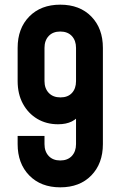

<svg xmlns="http://www.w3.org/2000/svg" viewBox="-20 -786 524 822"><path d="M238 16Q155 16 105.2 -35Q55.5 -86 55.5 -169V-204H170.5V-169Q170.5 -137.5 188.5 -118.2Q206.5 -99 238 -99Q269.5 -99 287.5 -118.2Q305.5 -137.5 305.5 -169V-331.5L327.5 -302.5Q312 -278.5 287.8 -266.2Q263.5 -254 228.5 -254Q178.5 -254 139.5 -277.2Q100.5 -300.5 78 -342Q55.5 -383.5 55.5 -439V-581Q55.5 -664.5 105.2 -715.2Q155 -766 238 -766Q321.5 -766 371 -715.2Q420.5 -664.5 420.5 -581V-169Q420.5 -86 371 -35Q321.5 16 238 16ZM239 -369Q270.5 -369 288 -388Q305.5 -407 305.5 -438.5V-581Q305.5 -612.5 287.5 -631.8Q269.5 -651 238 -651Q206.5 -651 188.5 -631.8Q170.5 -612.5 170.5 -581V-439Q170.5 -407.5 188.8 -388.2Q207 -369 239 -369Z"/></svg>

Font: Mohave SemiBold
Style: Regular
Weight: 600
Designer: Gumpita Rahayu
Foundry: Tokotype
Version: Version 2.003